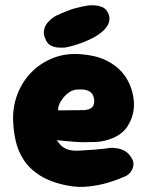

<svg xmlns="http://www.w3.org/2000/svg" viewBox="-20 -712 573 748"><path d="M243 11Q177 -2 135.5 -28.5Q94 -55 71.5 -90.5Q49 -126 40.5 -166Q32 -206 31 -246Q30 -299 48.5 -346.5Q67 -394 102 -430Q137 -466 185.5 -485.5Q234 -505 292 -501Q351 -497 391 -478Q431 -459 455 -431Q479 -403 490 -371Q501 -339 502 -309Q503 -262 477.5 -221Q452 -180 389 -164Q373 -160 353 -159Q333 -158 312 -158Q291 -158 271 -159.5Q251 -161 235.5 -162.5Q220 -164 210.5 -165Q201 -166 201 -166Q205 -161 213 -150.5Q221 -140 238 -132Q255 -124 285 -125Q324 -127 348 -129Q372 -131 385 -132.5Q398 -134 402.5 -135Q407 -136 407 -136Q407 -136 415.5 -136Q424 -136 437.5 -134Q451 -132 465 -124.5Q479 -117 489 -102Q501 -85 500 -71.5Q499 -58 493 -48Q487 -38 480.5 -33Q474 -28 474 -28Q474 -28 453.5 -19Q433 -10 399.5 0Q366 10 325 14.5Q284 19 243 11ZM207 -282 310 -283Q310 -283 313.5 -283.5Q317 -284 323 -285.5Q329 -287 334.5 -290.5Q340 -294 343.5 -300.5Q347 -307 347 -317Q347 -333 340.5 -344Q334 -355 319.5 -360Q305 -365 279 -363Q264 -362 250.5 -353Q237 -344 226.5 -331Q216 -318 210.5 -304.5Q205 -291 207 -282ZM235 -527Q235 -527 226 -526.5Q217 -526 204.5 -527Q192 -528 179.5 -534Q167 -540 160 -553Q148 -576 151.5 -594Q155 -612 166 -624.5Q177 -637 187 -643.5Q197 -650 197 -650Q246 -673 273.5 -680Q301 -687 320 -690Q320 -690 329 -691Q338 -692 351 -691Q364 -690 377 -685Q390 -680 398 -667Q407 -652 406.5 -639Q406 -626 401 -616.5Q396 -607 391 -601.5Q386 -596 386 -596Q370 -580 348.5 -568Q327 -556 305 -547.5Q283 -539 264.5 -534Q246 -529 235 -527Z"/></svg>

Font: Sour Gummy Black
Style: Regular
Weight: 900
Designer: Stefie Justprince
Foundry: Eifetstype
Version: Version 1.000